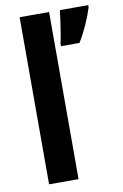

<svg xmlns="http://www.w3.org/2000/svg" viewBox="-86 -861 551 860"><g transform="rotate(-10 189.0 -431.0)"><path d="M200 -51H66V-811H200ZM378 -801Q367 -765 349 -725Q331 -685 310 -651H226V-664Q230 -680 234.5 -707.5Q239 -735 243 -763.5Q247 -792 249 -811H378Z"/></g></svg>

Font: Noto Sans Tamil UI Condensed
Style: Bold
Weight: 700
Width: 3
Designer: Jelle Bosma - Monotype Design Team
Foundry: Monotype Imaging Inc.
Version: Version 2.004; ttfautohint (v1.8.4.7-5d5b)